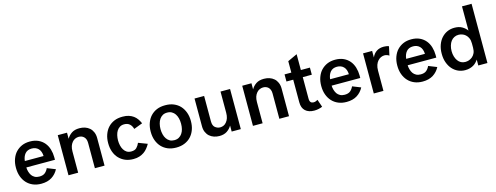

<svg xmlns="http://www.w3.org/2000/svg" viewBox="-21 -1440 5662 2192"><g transform="rotate(-15 2810.0 -343.5)"><path d="M476.1 -104Q448.2 -50.3 398.4 -18.6Q348.1 13.2 273.9 13.2Q218.8 13.2 176.3 -4.9Q133.3 -22.9 102.5 -56.2Q72.8 -88.4 55.7 -134.8Q39.1 -180.2 39.1 -237.8Q39.1 -294.4 55.7 -339.8Q73.2 -387.7 102.5 -418.5Q134.3 -451.7 175.3 -469.2Q216.3 -486.8 270 -486.8Q326.7 -486.8 369.1 -466.8Q410.6 -447.3 438.5 -413.6Q466.3 -379.9 479.5 -335.4Q493.2 -289.1 493.2 -243.2V-210.9H154.8Q155.3 -185.1 163.1 -159.2Q170.9 -133.3 184.1 -114.3Q196.8 -96.2 219.7 -83.5Q241.2 -71.8 272.9 -71.8Q316.4 -71.8 340.3 -91.8Q363.8 -111.3 377.9 -143.1ZM269 -403.8Q217.8 -403.8 189.9 -371.1Q162.6 -338.4 157.2 -286.1H378.9Q376.5 -343.3 347.2 -373.5Q317.4 -403.8 269 -403.8Z M596.7 -474.1H706.1V-401.9Q727.1 -439 762.7 -462.9Q798.3 -486.8 855 -486.8Q890.6 -486.8 919.9 -477.1Q950.7 -466.8 973.6 -446.8Q996.1 -427.2 1009.3 -397Q1022.9 -365.7 1022.9 -327.1V0H908.7V-299.8Q908.7 -324.2 901.4 -342.8Q894.5 -360.4 881.3 -372.6Q869.1 -383.8 853 -389.2Q837.9 -394 820.8 -394Q800.8 -394 779.8 -384.8Q759.8 -376 744.6 -357.9Q728 -337.9 719.7 -313Q710.9 -286.1 710.9 -251V0H596.7Z M1128.9 -236.8Q1128.9 -293.5 1145.5 -338.9Q1162.6 -386.2 1192.4 -418Q1223.1 -451.2 1266.1 -469.2Q1307.6 -486.8 1364.7 -486.8Q1407.7 -486.8 1437.5 -477.1Q1469.2 -466.8 1492.7 -449.7Q1516.1 -432.6 1533.2 -408.2Q1550.3 -383.3 1562 -356L1459 -316.9Q1448.7 -355 1424.3 -376.5Q1399.9 -397.9 1359.9 -397.9Q1330.1 -397.9 1308.1 -384.3Q1287.1 -371.1 1272.9 -349.1Q1259.3 -327.6 1252.4 -297.4Q1245.6 -267.1 1245.6 -236.8Q1245.6 -207.5 1252.4 -177.7Q1258.8 -149.4 1272.9 -126.5Q1287.1 -103.5 1308.1 -90.3Q1329.1 -77.1 1360.8 -77.1Q1403.3 -77.1 1424.3 -99.1Q1446.3 -122.1 1459 -152.8L1564 -112.8Q1550.3 -87.4 1531.2 -64Q1512.2 -40 1488.8 -23.9Q1464.8 -7.3 1434.1 2.9Q1403.3 13.2 1362.8 13.2Q1308.1 13.2 1265.6 -4.9Q1224.1 -22.5 1192.4 -55.7Q1162.6 -86.9 1145.5 -133.8Q1128.9 -179.2 1128.9 -236.8Z M1967.8 -469.2Q2012.7 -450.7 2043 -418Q2073.2 -385.3 2090.3 -338.9Q2106.9 -293.5 2106.9 -236.8Q2106.9 -180.2 2090.3 -134.8Q2073.7 -88.9 2043 -56.2Q2012.7 -23.4 1967.8 -4.9Q1924.3 13.2 1868.7 13.2Q1813 13.2 1769.5 -4.9Q1726.6 -22.9 1695.3 -56.2Q1665.5 -88.4 1648.4 -134.8Q1631.8 -180.2 1631.8 -236.8Q1631.8 -293.5 1648.4 -338.9Q1665.5 -386.2 1695.3 -418Q1726.6 -451.2 1769.5 -469.2Q1811.5 -486.8 1868.7 -486.8Q1925.8 -486.8 1967.8 -469.2ZM1868.7 -74.2Q1900.9 -74.2 1922.9 -86.9Q1946.8 -100.6 1960.9 -122.1Q1976.6 -145 1983.4 -173.3Q1990.7 -202.6 1990.7 -236.8Q1990.7 -271 1983.4 -300.3Q1976.1 -329.1 1960.9 -352.1Q1946.8 -373.5 1922.9 -387.2Q1900.9 -399.9 1868.7 -399.9Q1837.4 -399.9 1815.4 -387.2Q1792.5 -374 1777.8 -352.1Q1762.7 -329.1 1755.4 -300.3Q1747.6 -269 1747.6 -236.8Q1747.6 -204.6 1755.4 -173.3Q1762.2 -145 1777.8 -122.1Q1792.5 -100.1 1815.4 -86.9Q1837.4 -74.2 1868.7 -74.2Z M2633.3 0H2525.4V-70.8Q2503.9 -34.2 2468.8 -10.7Q2432.6 13.2 2378.4 13.2Q2344.7 13.2 2314.5 2.9Q2284.7 -7.3 2262.2 -26.9Q2240.2 -45.9 2226.6 -76.7Q2213.4 -106 2213.4 -146V-474.1H2326.7V-173.8Q2326.7 -122.6 2353 -101.6Q2379.9 -80.1 2412.6 -80.1Q2433.6 -80.1 2453.1 -88.9Q2472.2 -97.2 2487.3 -116.2Q2503.9 -136.7 2511.7 -161.1Q2520.5 -188.5 2520.5 -223.1V-474.1H2633.3Z M2776.9 -474.1H2886.2V-401.9Q2907.2 -439 2942.9 -462.9Q2978.5 -486.8 3035.2 -486.8Q3070.8 -486.8 3100.1 -477.1Q3130.9 -466.8 3153.8 -446.8Q3176.3 -427.2 3189.5 -397Q3203.1 -365.7 3203.1 -327.1V0H3088.9V-299.8Q3088.9 -324.2 3081.5 -342.8Q3074.7 -360.4 3061.5 -372.6Q3049.3 -383.8 3033.2 -389.2Q3018.1 -394 3001 -394Q2981 -394 2960 -384.8Q2939.9 -376 2924.8 -357.9Q2908.2 -337.9 2899.9 -313Q2891.1 -286.1 2891.1 -251V0H2776.9Z M3596.2 -6.8Q3579.6 1.5 3552.7 7.3Q3526.9 13.2 3499 13.2Q3433.6 13.2 3395 -21.5Q3357.4 -55.7 3357.4 -122.1V-390.1H3277.3V-474.1H3357.4V-608.9L3470.2 -661.1V-474.1H3577.1V-390.1H3470.2V-136.2Q3470.2 -105 3482.9 -92.3Q3495.1 -80.1 3515.1 -80.1Q3531.2 -80.1 3542.5 -85Q3553.2 -89.4 3565.4 -96.2Z M4084.5 -104Q4056.6 -50.3 4006.8 -18.6Q3956.5 13.2 3882.3 13.2Q3827.1 13.2 3784.7 -4.9Q3741.7 -22.9 3710.9 -56.2Q3681.2 -88.4 3664.1 -134.8Q3647.5 -180.2 3647.5 -237.8Q3647.5 -294.4 3664.1 -339.8Q3681.6 -387.7 3710.9 -418.5Q3742.7 -451.7 3783.7 -469.2Q3824.7 -486.8 3878.4 -486.8Q3935.1 -486.8 3977.5 -466.8Q4019 -447.3 4046.9 -413.6Q4074.7 -379.9 4087.9 -335.4Q4101.6 -289.1 4101.6 -243.2V-210.9H3763.2Q3763.7 -185.1 3771.5 -159.2Q3779.3 -133.3 3792.5 -114.3Q3805.2 -96.2 3828.1 -83.5Q3849.6 -71.8 3881.3 -71.8Q3924.8 -71.8 3948.7 -91.8Q3972.2 -111.3 3986.3 -143.1ZM3877.4 -403.8Q3826.2 -403.8 3798.3 -371.1Q3771 -338.4 3765.6 -286.1H3987.3Q3984.9 -343.3 3955.6 -373.5Q3925.8 -403.8 3877.4 -403.8Z M4489.3 -371.1Q4478 -379.9 4463.9 -384.3Q4447.8 -389.2 4434.1 -389.2Q4414.1 -389.2 4392.6 -379.9Q4373.5 -371.6 4356 -352.5Q4339.4 -334.5 4329.1 -305.7Q4319.3 -278.3 4319.3 -238.8V0H4205.1V-474.1H4312.5V-397Q4332 -441.4 4367.7 -464.4Q4402.3 -486.8 4452.1 -486.8Q4464.4 -486.8 4482.4 -484.4Q4497.6 -482.4 4512.2 -476.1Z M4983.4 -104Q4955.6 -50.3 4905.8 -18.6Q4855.5 13.2 4781.2 13.2Q4726.1 13.2 4683.6 -4.9Q4640.6 -22.9 4609.9 -56.2Q4580.1 -88.4 4563 -134.8Q4546.4 -180.2 4546.4 -237.8Q4546.4 -294.4 4563 -339.8Q4580.6 -387.7 4609.9 -418.5Q4641.6 -451.7 4682.6 -469.2Q4723.6 -486.8 4777.3 -486.8Q4834 -486.8 4876.5 -466.8Q4918 -447.3 4945.8 -413.6Q4973.6 -379.9 4986.8 -335.4Q5000.5 -289.1 5000.5 -243.2V-210.9H4662.1Q4662.6 -185.1 4670.4 -159.2Q4678.2 -133.3 4691.4 -114.3Q4704.1 -96.2 4727.1 -83.5Q4748.5 -71.8 4780.3 -71.8Q4823.7 -71.8 4847.7 -91.8Q4871.1 -111.3 4885.3 -143.1ZM4776.4 -403.8Q4725.1 -403.8 4697.3 -371.1Q4669.9 -338.4 4664.6 -286.1H4886.2Q4883.8 -343.3 4854.5 -373.5Q4824.7 -403.8 4776.4 -403.8Z M5288.1 -486.8Q5340.8 -486.8 5377.9 -465.3Q5413.1 -444.8 5435.1 -414.1V-700.2H5548.3V0H5440.4V-69.8Q5430.7 -54.7 5416 -39.1Q5401.9 -23.9 5383.3 -12.7Q5366.2 -2 5339.8 5.9Q5315.4 13.2 5284.2 13.2Q5239.3 13.2 5200.2 -4.4Q5162.1 -21.5 5132.8 -54.7Q5105 -85.9 5087.9 -132.8Q5071.3 -178.2 5071.3 -236.8Q5071.3 -295.4 5087.9 -340.8Q5105 -387.7 5133.8 -419.4Q5164.1 -452.6 5202.6 -469.7Q5241.2 -486.8 5288.1 -486.8ZM5435.1 -262.2Q5435.1 -299.8 5423.3 -325.2Q5411.6 -351.1 5393.1 -367.2Q5375.5 -382.8 5353 -390.1Q5332.5 -397 5311 -397Q5283.2 -397 5259.8 -384.8Q5237.8 -373.5 5221.2 -351.6Q5206.1 -332 5196.8 -300.3Q5188 -271 5188 -236.8Q5188 -202.1 5196.8 -172.9Q5205.6 -143.6 5220.7 -122.6Q5236.8 -100.1 5258.3 -88.9Q5280.3 -77.1 5308.1 -77.1Q5330.6 -77.1 5351.1 -84Q5374 -91.8 5392.1 -106.9Q5412.1 -124 5423.3 -148.4Q5435.1 -173.8 5435.1 -211.9Z"/></g></svg>

Font: Post Grotesk Medium
Style: Medium
Weight: 500
Version: Version 1.0